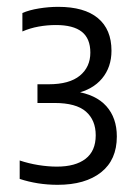

<svg xmlns="http://www.w3.org/2000/svg" viewBox="-20 -834 398 553"><path d="M146.1 -301.7Q117.1 -301.7 89.5 -306Q61.9 -310.4 36.7 -318.7V-371.8Q62.5 -363.1 90.5 -358.6Q118.6 -354.1 143.8 -354.1Q197.2 -354.1 226.4 -376.6Q255.7 -399.1 255.7 -444.4Q255.7 -488 227.4 -512.7Q199.1 -537.4 137.2 -537.4H87.9V-591.3H120.3Q179.9 -591.3 210.1 -616.2Q240.2 -641 240.2 -682.5Q240.2 -723.1 215.6 -742.5Q191 -761.9 141 -761.9Q115.4 -761.9 91 -757.4Q66.6 -753 44.5 -743.4V-796.5Q64 -805.1 92.3 -809.7Q120.6 -814.3 147.7 -814.3Q222.9 -814.3 262 -781.8Q301.1 -749.3 301.1 -687.9Q301.1 -640.6 273.9 -607.9Q246.7 -575.3 196.5 -564.5V-570.7Q256 -562 286.3 -528.2Q316.5 -494.4 316.5 -440.8Q316.5 -373.5 271 -337.6Q225.4 -301.7 146.1 -301.7Z"/></svg>

Font: Encode Sans Condensed Thin
Style: Regular
Weight: 100
Width: 3
Designer: Multiple Designers
Foundry: Impallari Type
Version: Version 3.002